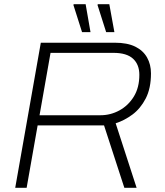

<svg xmlns="http://www.w3.org/2000/svg" viewBox="-20 -888 779 908"><path d="M52 0 173 -686H523Q582 -686 619.5 -667.5Q657 -649 675.5 -616Q694 -583 694 -541Q694 -470 669 -422Q644 -374 606 -346Q568 -318 527 -305L626 0H568L472 -295H158L106 0ZM167 -343H455Q503 -343 545 -366Q587 -389 613 -431.5Q639 -474 639 -534Q639 -583 609 -610.5Q579 -638 517 -638H219ZM368 -736 327 -865 329 -868H385L408 -736ZM482 -736 441 -865 443 -868H497L521 -736Z"/></svg>

Font: Archivo SemiBold Thin
Style: Italic
Weight: 250
Italic angle: -10°
Version: Version 2.001